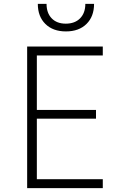

<svg xmlns="http://www.w3.org/2000/svg" viewBox="-20 -970 640 990"><path d="M120 0V-730H510V-684H170V-403H475V-358H170V-46H510V0ZM320 -808Q253 -808 214 -846.5Q175 -885 175 -950H220Q220 -903 246.5 -875.5Q273 -848 319 -848Q366 -848 393 -875.5Q420 -903 420 -950H465Q465 -885 426 -846.5Q387 -808 320 -808Z"/></svg>

Font: NKDuy Mono Thin
Style: Regular
Weight: 100
Monospace: yes
Designer: NKDuy
Foundry: NKDuy
Version: Version 2.251; ttfautohint (v1.8.4.7-5d5b)